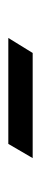

<svg xmlns="http://www.w3.org/2000/svg" viewBox="166 -476 100 473"><g transform="rotate(90 216.5 -239.0)"><path d="M110 -269 73 -209H334L369 -269Z"/></g></svg>

Font: GFS Pyrsos
Style: Regular
Weight: 400
Designer: George Matthiopoulos
Foundry: George Matthiopoulos
Version: Version 1.0